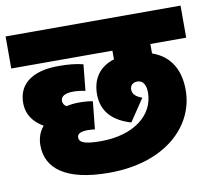

<svg xmlns="http://www.w3.org/2000/svg" viewBox="-73 -705 888 802"><g transform="rotate(-10 371.0 -304.0)"><path d="M316 -122C241 -122 225 -135 225 -154C225 -169 240 -177 269 -177C281 -177 293 -176 300 -175L312 -292C298 -295 279 -297 255 -297C235 -297 217 -295 200 -291C191 -296 185 -305 185 -316C185 -335 203 -346 237 -346C256 -346 272 -344 289 -340L300 -451C269 -459 237 -462 195 -462C85 -462 24 -416 24 -336C24 -285 51 -251 92 -227C72 -205 64 -176 64 -148C64 -52 142 14 328 14C568 14 702 -120 702 -271C702 -356 667 -419 590 -446V-486H742V-622H0V-486H429V-449C365 -430 334 -381 334 -318C334 -244 379 -199 455 -177L518 -271C492 -280 478 -293 478 -312C478 -330 490 -341 509 -341C533 -341 545 -321 545 -288C545 -193 457 -122 316 -122Z"/></g></svg>

Font: Noto Sans Devanagari SemiCondensed Black
Style: Regular
Weight: 900
Width: 4
Designer: Jelle Bosma - Monotype Design Team
Foundry: Monotype Imaging Inc.
Version: Version 2.004